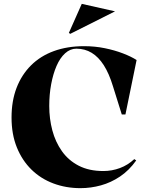

<svg xmlns="http://www.w3.org/2000/svg" viewBox="-20 -963 770 998"><path d="M688 -129Q651 -77 604 -45.5Q557 -14 504.5 0.5Q452 15 398 15Q323 15 257.5 -9.5Q192 -34 143.5 -81.5Q95 -129 67.5 -197Q40 -265 40 -352Q40 -438 66 -506Q92 -574 141 -623Q190 -672 260 -697.5Q330 -723 417 -723Q473 -723 524.5 -712.5Q576 -702 619 -685.5Q662 -669 690 -651L632 -368H613L567 -515Q547 -581 519.5 -624Q492 -667 456.5 -688.5Q421 -710 377 -710Q345 -710 318.5 -686Q292 -662 274 -620.5Q256 -579 246 -525.5Q236 -472 236 -412Q236 -346 252 -285.5Q268 -225 302 -177Q336 -129 389.5 -101.5Q443 -74 517 -74Q562 -74 603.5 -89.5Q645 -105 678 -136ZM345 -787 338 -792 405 -943 578 -904Z"/></svg>

Font: Kalnia SemiBold
Style: Regular
Weight: 600
Designer: Frida Medrano
Foundry: Frida Medrano
Version: Version 1.105